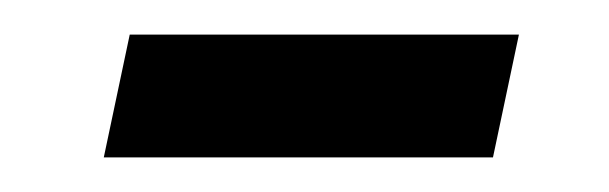

<svg xmlns="http://www.w3.org/2000/svg" viewBox="-20 -306 352 111"><path d="M265 -215H40L55 -286H280Z"/></svg>

Font: STIX Two Text Medium
Style: Italic
Weight: 500
Italic angle: -12°
Designer: Ross Mills, John Hudson & Paul Hanslow, Tiro Typeworks Ltd; with prior portions MicroPress Inc. and Coen Hoffman, Elsevi
Foundry: Tiro Typeworks Ltd
Version: Version 2.13 b171